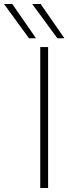

<svg xmlns="http://www.w3.org/2000/svg" viewBox="-121 -934 340 954"><path d="M79 0V-700H118V0ZM164 -744 39 -914H81L199 -744ZM23 -744 -101 -914H-60L58 -744Z"/></svg>

Font: Georama ExtraLight
Style: Regular
Weight: 250
Version: Version 1.001